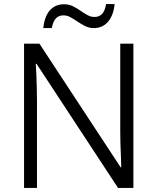

<svg xmlns="http://www.w3.org/2000/svg" viewBox="-20 -930 779 950"><path d="M640 0H564L161 -614H157Q159 -589 160 -559.5Q161 -530 162 -498.5Q163 -467 163 -433V0H99V-714H175L577 -102H580Q580 -121 578.5 -151Q577 -181 576 -215Q575 -249 575 -278V-714H640ZM194 -791Q197 -819 205 -841Q213 -863 226 -878Q239 -893 257 -901Q275 -909 297 -909Q320 -909 340 -899.5Q360 -890 377.5 -877.5Q395 -865 412.5 -855.5Q430 -846 447 -846Q470 -846 484.5 -860.5Q499 -875 505 -910H547Q542 -855 515 -823Q488 -791 444 -791Q422 -791 402.5 -800.5Q383 -810 364.5 -822.5Q346 -835 329 -844.5Q312 -854 294 -854Q271 -854 257 -839.5Q243 -825 236 -791Z"/></svg>

Font: Noto Sans Oriya Light
Style: Regular
Weight: 300
Version: Version 2.003